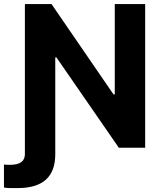

<svg xmlns="http://www.w3.org/2000/svg" viewBox="-62 -748 802 972"><path d="M64 32.7V0H217.8V33.2Q217.8 204.1 28.3 204.1Q-22.5 205.6 -42 201.2V85Q-32.2 86.4 -11.2 86.4Q64 86.4 64 32.7ZM519 -727.5H672.9V0H539.6L223.6 -457.5H217.8V0H64V-727.5H198.7L512.7 -270H519Z"/></svg>

Font: Inter Tight Stencil
Style: Bold
Weight: 700
Designer: Rasmus Andersson
Foundry: rsms
Version: Version 3.004;Glyphs 3.1.2 (3151)